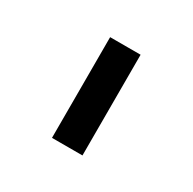

<svg xmlns="http://www.w3.org/2000/svg" viewBox="-63 -780 323 322"><g transform="rotate(30 98.5 -618.5)"><path d="M69 -521V-716H128V-521Z"/></g></svg>

Font: PTCRaleway
Style: Regular
Weight: 400
Designer: Matt McInerney, Pablo Impallari, Rodrigo Fuenzalida
Foundry: Matt McInerney, Pablo Impallari, Rodrigo Fuenzalida
Version: Version 3.000g; ttfautohint (v1.5) -l 8 -r 28 -G 28 -x 14 -D